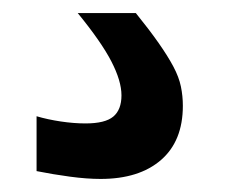

<svg xmlns="http://www.w3.org/2000/svg" viewBox="-20 -54 352 294"><path d="M134 220Q113 220 87 216.5Q61 213 36 208V124Q53 129 73 132Q93 135 111 135Q141 135 153.5 124.5Q166 114 166 92Q166 70 150.5 40Q135 10 99 -34H188Q209 -8 223 12Q237 32 245.5 48Q254 64 257 78.5Q260 93 260 108Q260 162 226.5 191Q193 220 134 220Z"/></svg>

Font: Encode Sans Normal
Style: SemiBold
Weight: 600
Designer: Pablo Impallari, Andres Torresi
Foundry: Pablo Impallari, Andres Torresi
Version: Version 1.000; ttfautohint (v1.00) -l 8 -r 50 -G 200 -x 14 -